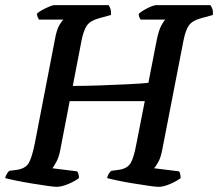

<svg xmlns="http://www.w3.org/2000/svg" viewBox="-32 -724 845 744"><path d="M187 0Q178 0 150 -4Q122 -8 88.5 -13.5Q55 -19 26.5 -25Q-2 -31 -12 -34Q-10 -43 -5 -51Q0 -59 4 -62L34 -66Q67 -71 79.5 -92.5Q92 -114 103 -169L180 -567Q187 -608 198 -626.5Q209 -645 214 -648H119Q117 -651 114.5 -656.5Q112 -662 111 -671Q118 -678 132 -685.5Q146 -693 159 -698.5Q172 -704 178 -704H389Q392 -700 395.5 -690.5Q399 -681 398 -666L351 -653Q318 -644 305 -625.5Q292 -607 284 -567L250 -391Q298 -391 355 -393Q412 -395 463 -397.5Q514 -400 543 -403L575 -567Q583 -607 593.5 -626Q604 -645 609 -648H513Q511 -651 508 -657Q505 -663 506 -671Q514 -678 527.5 -686Q541 -694 554 -699Q567 -704 573 -704H783Q787 -700 790.5 -690.5Q794 -681 793 -666L746 -653Q713 -644 700 -625.5Q687 -607 679 -567L596 -140Q591 -114 581.5 -96.5Q572 -79 565 -72L662 -60Q664 -58 666 -50.5Q668 -43 668 -34Q651 -21 626 -10.5Q601 0 582 0Q572 0 544.5 -4Q517 -8 483 -13.5Q449 -19 421 -25Q393 -31 383 -34Q385 -44 390 -51.5Q395 -59 399 -62L429 -66Q462 -71 474.5 -92.5Q487 -114 497 -169L529 -332H238L201 -140Q196 -115 186.5 -97Q177 -79 171 -72L267 -60Q270 -57 272 -49.5Q274 -42 274 -34Q257 -21 231.5 -10.5Q206 0 187 0Z"/></svg>

Font: Texturina 72pt 72pt SemiBold
Style: Italic
Weight: 600
Italic angle: -11°
Designer: Guillermo Torres Carreño
Foundry: Omnibus-Type
Version: Version 1.002; ttfautohint (v1.8.3)